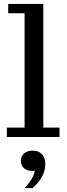

<svg xmlns="http://www.w3.org/2000/svg" viewBox="-20 -702 341 984"><path d="M15 0V-48H106V-634H22V-682H202V-48H285V0ZM105 262Q128 239 141.5 216.5Q155 194 158 173Q127 177 107 163Q87 149 87 122Q87 99 103.5 84.5Q120 70 148 70Q176 70 194 87Q212 104 212 138Q212 164 203 187Q194 210 179 228.5Q164 247 147 262Z"/></svg>

Font: Montagu Slab
Style: Bold
Weight: 700
Designer: Florian Karsten
Foundry: Florian Karsten
Version: Version 1.000